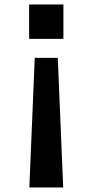

<svg xmlns="http://www.w3.org/2000/svg" viewBox="-20 -805 410 850"><path d="M259.8 24.9H109.9L133.8 -548.8H235.8ZM260.7 -632.8H108.9V-785.2H260.7Z"/></svg>

Font: BIZ UDPGothic
Style: Bold
Weight: 700
Designer: TypeBank Co., Ltd.
Foundry: Morisawa Inc.
Version: Version 1.051